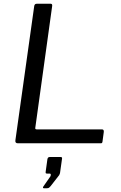

<svg xmlns="http://www.w3.org/2000/svg" viewBox="-20 -762 642 1021"><path d="M162 -730Q164 -742 175 -742H250Q260 -742 257 -727L168 -85Q165 -74 175 -74H522Q533 -74 532 -61L525 -9Q524 -3 522 -1.5Q520 0 514 0H75Q59 0 62 -17L162 -730ZM213 239Q209 239 208.5 236Q208 233 211 229L248 176Q251 169 250 165Q249 161 244 161H230Q225 161 223.5 159Q222 157 223 150L232 85Q234 73 244 73H303Q311 73 310 81L299 159Q297 165 295 169L249 228Q245 233 241 236Q237 239 230 239Z"/></svg>

Font: Libre Franklin
Style: Italic
Weight: 400
Italic angle: -8°
Designer: Pablo Impallari, Rodrigo Fuenzalida, Nhung Nguyen
Foundry: Impallari Type
Version: Version 3.000